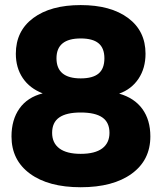

<svg xmlns="http://www.w3.org/2000/svg" viewBox="-20 -748 652 775"><path d="M26.4 -197.3Q26.4 -264.6 58.6 -310.1Q90.8 -355.5 152.3 -371.1Q99.6 -391.6 71.8 -433.1Q43.9 -474.6 43.9 -531.2Q43.9 -623 114.3 -675.3Q184.6 -727.5 305.7 -727.5Q426.8 -727.5 497.1 -675.3Q567.4 -623 567.4 -531.2Q567.4 -472.7 539.1 -430.2Q510.7 -387.7 460.9 -370.1Q522.5 -352.5 554.7 -308.1Q586.9 -263.7 586.9 -197.3Q586.9 -101.6 511.7 -46.9Q436.5 7.8 305.7 7.8Q175.8 7.8 101.1 -46.9Q26.4 -101.6 26.4 -197.3ZM305.7 -127Q363.3 -127 392.6 -148.9Q421.9 -170.9 421.9 -211.9Q421.9 -253.9 393.1 -273.9Q364.3 -293.9 305.7 -293.9Q248 -293.9 219.2 -273.9Q190.4 -253.9 190.4 -211.9Q190.4 -170.9 219.7 -148.9Q249 -127 305.7 -127ZM305.7 -431.6Q354.5 -431.6 377.9 -451.2Q401.4 -470.7 401.4 -512.7Q401.4 -553.7 377.9 -573.2Q354.5 -592.8 305.7 -592.8Q208 -592.8 208 -512.7Q208 -431.6 305.7 -431.6Z"/></svg>

Font: Min Sans Black
Style: Regular
Weight: 900
Designer: Jinseong-Kim, NotoSansCJK, Nunito
Foundry: Jinseong-Kim
Version: Version 1.000